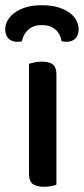

<svg xmlns="http://www.w3.org/2000/svg" viewBox="-38 -709 321 735"><path d="M178 -2Q171 1 158.5 3.5Q146 6 130 6Q101 6 87 -5Q73 -16 73 -42V-465Q81 -467 93.5 -470Q106 -473 122 -473Q151 -473 164.5 -462Q178 -451 178 -424ZM122 -613Q91 -613 71.5 -596.5Q52 -580 46 -551Q42 -550 38 -549.5Q34 -549 29 -549Q6 -549 -6 -562Q-18 -575 -18 -597Q-18 -614 -9 -630.5Q0 -647 17.5 -660Q35 -673 61 -681Q87 -689 122 -689Q158 -689 184.5 -681Q211 -673 228.5 -660Q246 -647 254.5 -630.5Q263 -614 263 -597Q263 -575 251 -562Q239 -549 216 -549Q208 -549 198 -551Q193 -580 173.5 -596.5Q154 -613 122 -613Z"/></svg>

Font: Baloo Thambi 2 Medium
Style: Regular
Weight: 500
Designer: Aadarsh Rajan and Ek Type
Foundry: Ek Type
Version: Version 1.640;hotconv 1.0.111;makeotfexe 2.5.65597; ttfautoh